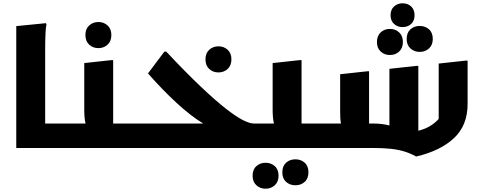

<svg xmlns="http://www.w3.org/2000/svg" viewBox="-20 -901 2940 1169"><path d="M79 -742 260 -760 263 -752Q259 -734 257.5 -707Q256 -680 255.5 -652Q255 -624 255 -604V-149H385V-20L365 0H79Z M385 -149H501Q497 -164 495 -185.5Q493 -207 493 -233V-517L658 -535H669V-149H798V-20L778 0H365V-129ZM579 -608Q546 -608 523 -629Q500 -650 500 -688Q500 -725 523 -746Q546 -767 579 -767Q612 -767 635 -746Q658 -725 658 -688Q658 -650 635 -629Q612 -608 579 -608Z M778 0V-129L798 -149H1217Q1140 -196 1053.5 -276Q967 -356 881 -454L981 -587H992Q1114 -457 1204 -372Q1294 -287 1357 -238Q1420 -189 1460.5 -169Q1501 -149 1525 -149H1552V-20L1532 0ZM1310 -460Q1277 -460 1254 -481Q1231 -502 1231 -540Q1231 -577 1254 -598Q1277 -619 1310 -619Q1343 -619 1366 -598Q1389 -577 1389 -540Q1389 -502 1366 -481Q1343 -460 1310 -460Z M1532 -149H1648Q1644 -164 1642 -185.5Q1640 -207 1640 -233V-517L1805 -535H1816V-149H1945V-20L1925 0H1512V-129ZM1699 148Q1699 110 1722 89.5Q1745 69 1779 69Q1812 69 1835 89.5Q1858 110 1858 148Q1858 186 1835 206.5Q1812 227 1779 227Q1745 227 1722 206.5Q1699 186 1699 148ZM1518 169Q1518 131 1541 110.5Q1564 90 1597 90Q1630 90 1653 110.5Q1676 131 1676 169Q1676 206 1653 227Q1630 248 1597 248Q1564 248 1541 227Q1518 206 1518 169Z M2514 52Q2477 32 2441 21Q2405 10 2359.5 5Q2314 0 2250 0H1924V-129L1944 -149H2056Q2053 -163 2052 -182.5Q2051 -202 2051 -226V-449L2216 -467H2227V-149H2251Q2306 -149 2351 -137V-482L2516 -500H2527V-105Q2568 -115 2599 -134Q2630 -153 2651 -177V-514L2816 -532H2827V-268Q2827 -137 2743.5 -59.5Q2660 18 2514 52ZM2431 -736Q2401 -736 2379.5 -755Q2358 -774 2358 -808Q2358 -843 2379.5 -862Q2401 -881 2431 -881Q2462 -881 2483 -862Q2504 -843 2504 -808Q2504 -774 2483 -755Q2462 -736 2431 -736ZM2535 -585Q2502 -585 2479 -606Q2456 -627 2456 -664Q2456 -702 2479 -722.5Q2502 -743 2535 -743Q2569 -743 2592 -722.5Q2615 -702 2615 -664Q2615 -627 2592 -606Q2569 -585 2535 -585ZM2354 -566Q2321 -566 2298 -587Q2275 -608 2275 -645Q2275 -683 2298 -704Q2321 -725 2354 -725Q2387 -725 2410 -704Q2433 -683 2433 -645Q2433 -608 2410 -587Q2387 -566 2354 -566Z"/></svg>

Font: Kufam
Style: Bold Italic
Weight: 700
Italic angle: -11°
Designer: Artur Schmal
Foundry: Original Type
Version: Version 1.301; ttfautohint (v1.8.3)